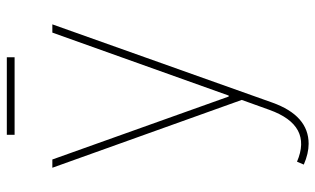

<svg xmlns="http://www.w3.org/2000/svg" viewBox="-201 -518 925 563"><g transform="rotate(-90 261.5 -236.5)"><path d="M121.4 206Q93 206 60.4 191.8L68.9 171.9Q175.4 217.7 220.9 90.9L250 9.9L51.1 -545.5H75.3L259.9 -28.4H262.8L447.4 -545.5H471.6L242.2 99.4Q204.2 206 121.4 206ZM375 -679V-656.2H147.7V-679Z"/></g></svg>

Font: Inter Thin BETA
Style: Regular
Weight: 100
Designer: Rasmus Andersson
Foundry: rsms
Version: Version 3.011;git-f93a4a705